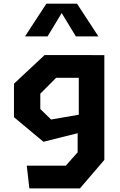

<svg xmlns="http://www.w3.org/2000/svg" viewBox="-20 -838 660 1058"><path d="M127.5 74.8H342.5L407.8 1.4V-151.6L414.1 -172.8V-534.2H555V43.1L420.5 200H141.7ZM57 -192.3V-376.8L225.9 -534.6H485.1V-409.2H289.2L202.1 -321.9V-237.3L261.5 -179.4L485.1 -218.2V-123.4L219.2 -56.8ZM235.6 -817.7H404.4L522.2 -637.4H398L303.5 -793.1H336.5L242 -637.4H117.8Z"/></svg>

Font: Monaspace Krypton Var ExLight
Style: Regular
Weight: 200
Designer: Riley Cran and the Lettermatic Team
Version: Version 1.200 (Monaspace Krypton Var)